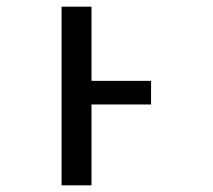

<svg xmlns="http://www.w3.org/2000/svg" viewBox="-20 -557 640 577"><path d="M165 -537H255V-314H434V-243H255V0H165Z"/></svg>

Font: Noto Sans Mono UI
Style: Regular
Weight: 400
Monospace: yes
Designer: Monotype Design team
Foundry: Monotype Imaging Inc.
Version: Version 1.000